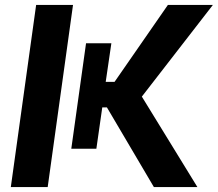

<svg xmlns="http://www.w3.org/2000/svg" viewBox="-20 -761 886 781"><path d="M606 0H783L557 -368L846 -741H663L446 -428H410L433 -585H330L270 -156H372L396 -324H415ZM24 0H174L277 -741H127Z"/></svg>

Font: Cheyenne Sans
Style: Bold Italic
Weight: 700
Italic angle: -8.13011°
Designer: The Public Sans project authors (U.S. Web Design System), Libre Franklin designed by Pablo Impallari and Rodrigo Fuenzal
Foundry: The Cheyenne Sans Project Authors
Version: Version 2.007